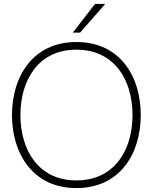

<svg xmlns="http://www.w3.org/2000/svg" viewBox="-20 -946 779 978"><path d="M369 12C591 12 697 -163 697 -360C697 -557 591 -732 369 -732C148 -732 41 -557 41 -360C41 -163 148 12 369 12ZM84 -360C84 -536 174 -693 369 -693C565 -693 655 -536 655 -360C655 -184 565 -27 369 -27C174 -27 84 -184 84 -360ZM351 -780H388L516 -926H464Z"/></svg>

Font: Aspekta 150
Style: Regular
Weight: 150
Designer: Ivo Dolenc
Version: Version 2.000